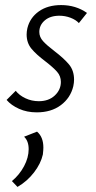

<svg xmlns="http://www.w3.org/2000/svg" viewBox="-20 -438 380 757"><path d="M6 -44 42 -80Q56 -62 80.5 -50.5Q105 -39 133 -39Q172 -39 196 -61.5Q220 -84 220 -115Q220 -138 205 -155Q190 -172 159 -196Q123 -223 104 -246Q85 -269 85 -302Q85 -314 88 -327Q98 -368 133 -393Q168 -418 221 -418Q279 -418 323 -387L291 -347Q279 -360 258 -368Q237 -376 214 -376Q178 -376 156.5 -357.5Q135 -339 135 -312Q135 -292 150 -275.5Q165 -259 194 -237Q232 -208 252 -184Q272 -160 272 -124Q272 -112 269 -98Q258 -52 220 -23.5Q182 5 125 5Q86 5 55 -9Q24 -23 6 -44ZM27 276Q57 251 75 217Q93 183 93 150Q93 118 75 101L126 81Q151 102 151 144Q151 153 149 171Q141 207 114 242Q87 277 49 299Z"/></svg>

Font: Ysabeau Semilight
Style: Italic
Weight: 300
Italic angle: -12°
Designer: Christian Thalmann (Catharsis Fonts)
Version: Version 0.003